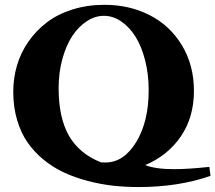

<svg xmlns="http://www.w3.org/2000/svg" viewBox="-20 -696 881 785"><path d="M545.9 68.8Q491.7 68.8 440.4 63Q389.2 57.1 337.6 43.5Q286.1 29.8 241.7 9.3Q197.3 -11.2 158.7 -42.7Q120.1 -74.2 92.8 -113.5Q65.4 -152.8 49.8 -205.8Q34.2 -258.8 34.2 -320.8Q34.2 -376 49.3 -428Q64.5 -480 95.7 -525.1Q127 -570.3 170.9 -604Q214.8 -637.7 275.6 -657Q336.4 -676.3 407.2 -676.3Q509.3 -676.3 592 -634Q674.8 -591.8 723.9 -510.7Q772.9 -429.7 772.9 -324.2Q772.9 -216.8 719.5 -138.4Q666 -60.1 573.7 -21Q616.2 -4.4 690.9 -4.4Q750 -4.4 835.9 -13.7L840.8 22.9Q710.4 68.8 545.9 68.8ZM219.7 -335.4Q219.7 -214.4 262.2 -140.6Q304.7 -66.9 393.1 -32.2Q399.4 -31.7 411.6 -31.7Q485.8 -31.7 536.9 -115.2Q587.9 -198.7 587.9 -327.1Q587.9 -392.6 573.2 -449.7Q558.6 -506.8 533.7 -546.4Q508.8 -585.9 475.3 -608.6Q441.9 -631.3 404.8 -631.3Q368.7 -631.3 335 -609.4Q301.3 -587.4 275.9 -549.3Q250.5 -511.2 235.1 -455.3Q219.7 -399.4 219.7 -335.4Z"/></svg>

Font: Elstob 10pt
Style: Bold
Weight: 700
Designer: Peter S. Baker
Version: Version 1.015